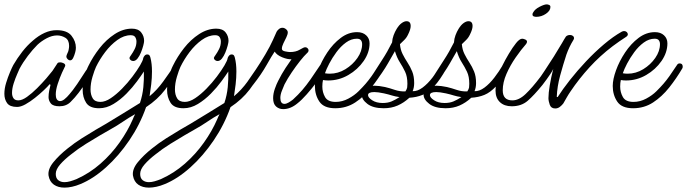

<svg xmlns="http://www.w3.org/2000/svg" viewBox="-22 -485 3142 878"><path d="M56 4Q23 4 10.5 -13.5Q-2 -31 -2 -56Q-2 -80 6 -106Q14 -132 23.5 -154.5Q33 -177 39 -188Q57 -219 79.5 -248Q102 -277 128 -299Q154 -322 181.5 -334.5Q209 -347 237 -347Q285 -347 305 -321.5Q325 -296 325 -267Q325 -257 322 -246Q318 -231 312.5 -220Q307 -209 299 -209Q292 -209 286 -216Q280 -223 282 -230Q284 -237 287.5 -244Q291 -251 292 -258Q293 -263 293.5 -267Q294 -271 294 -275Q294 -302 276.5 -312.5Q259 -323 239 -323Q216 -323 191.5 -310Q167 -297 149 -280Q127 -258 105 -229Q83 -200 67 -170Q65 -165 56.5 -146Q48 -127 40.5 -103.5Q33 -80 33 -60Q33 -46 39.5 -36Q46 -26 62 -26Q79 -26 101.5 -42Q124 -58 147.5 -81.5Q171 -105 190 -127Q209 -149 218 -161Q224 -169 229.5 -178.5Q235 -188 241 -196Q244 -200 253 -200Q261 -200 269.5 -195.5Q278 -191 276 -183Q272 -176 261.5 -152.5Q251 -129 242 -101.5Q233 -74 233 -53Q233 -27 249 -23Q260 -21 272.5 -31Q285 -41 295.5 -54Q306 -67 311 -73Q332 -101 350.5 -130.5Q369 -160 388 -186Q394 -194 402 -194Q416 -194 416 -179Q416 -174 403 -153.5Q390 -133 371.5 -107Q353 -81 337 -60Q321 -39 301 -19Q281 1 250 1Q221 1 210.5 -12Q200 -25 200 -41Q200 -55 203 -70.5Q206 -86 209 -97L205 -100Q196 -89 178 -72Q160 -55 138 -37.5Q116 -20 94.5 -8Q73 4 56 4Z M273 373Q244 373 224.5 359.5Q205 346 200 318Q196 289 222 257Q248 225 287 194Q318 169 352 147.5Q386 126 415.5 108.5Q445 91 463 81Q501 58 541 33.5Q581 9 618 -14Q630 -50 633.5 -86.5Q637 -123 636 -158Q625 -141 604.5 -113Q584 -85 556.5 -57Q529 -29 497 -9.5Q465 10 431 10Q388 10 372 -15Q356 -40 356 -74Q356 -104 364.5 -135Q373 -166 383 -185Q403 -226 433.5 -265Q464 -304 502.5 -329Q541 -354 581 -354Q610 -354 623.5 -337Q637 -320 637 -298Q637 -291 633 -276Q629 -261 622.5 -245Q616 -229 607 -217.5Q598 -206 587 -206Q580 -206 575 -210.5Q570 -215 570 -220Q570 -223 578 -234Q586 -245 594 -261Q602 -277 602 -295Q602 -306 596.5 -315Q591 -324 576 -324Q545 -324 514.5 -302Q484 -280 459 -247Q434 -214 417 -179Q410 -164 401 -134Q392 -104 392 -76Q392 -52 402 -35.5Q412 -19 437 -19Q459 -19 484.5 -36Q510 -53 536 -79.5Q562 -106 583.5 -134.5Q605 -163 618.5 -186Q632 -209 633 -219Q634 -224 639 -230Q644 -236 651 -236Q659 -236 662 -231Q665 -226 666 -221Q673 -194 673 -158Q673 -129 669.5 -99Q666 -69 662 -45Q696 -73 724.5 -112.5Q753 -152 776 -187Q781 -195 788 -195Q793 -195 797.5 -191Q802 -187 802 -181Q802 -177 799 -171Q768 -121 733.5 -75.5Q699 -30 646 5Q618 85 569.5 156.5Q521 228 462.5 280.5Q404 333 345 357Q326 365 307.5 369Q289 373 273 373ZM273 348Q285 348 299 344Q313 340 328 334Q388 307 437.5 263.5Q487 220 524.5 167Q562 114 585 61Q587 55 590 49Q593 43 596 37Q567 53 540 71.5Q513 90 484 106Q468 115 437 133Q406 151 370 173.5Q334 196 303 221Q273 244 253 267Q233 290 233 310Q233 330 244.5 339Q256 348 273 348Z M659 373Q630 373 610.5 359.5Q591 346 586 318Q582 289 608 257Q634 225 673 194Q704 169 738 147.5Q772 126 801.5 108.5Q831 91 849 81Q887 58 927 33.5Q967 9 1004 -14Q1016 -50 1019.5 -86.5Q1023 -123 1022 -158Q1011 -141 990.5 -113Q970 -85 942.5 -57Q915 -29 883 -9.5Q851 10 817 10Q774 10 758 -15Q742 -40 742 -74Q742 -104 750.5 -135Q759 -166 769 -185Q789 -226 819.5 -265Q850 -304 888.5 -329Q927 -354 967 -354Q996 -354 1009.5 -337Q1023 -320 1023 -298Q1023 -291 1019 -276Q1015 -261 1008.5 -245Q1002 -229 993 -217.5Q984 -206 973 -206Q966 -206 961 -210.5Q956 -215 956 -220Q956 -223 964 -234Q972 -245 980 -261Q988 -277 988 -295Q988 -306 982.5 -315Q977 -324 962 -324Q931 -324 900.5 -302Q870 -280 845 -247Q820 -214 803 -179Q796 -164 787 -134Q778 -104 778 -76Q778 -52 788 -35.5Q798 -19 823 -19Q845 -19 870.5 -36Q896 -53 922 -79.5Q948 -106 969.5 -134.5Q991 -163 1004.5 -186Q1018 -209 1019 -219Q1020 -224 1025 -230Q1030 -236 1037 -236Q1045 -236 1048 -231Q1051 -226 1052 -221Q1059 -194 1059 -158Q1059 -129 1055.5 -99Q1052 -69 1048 -45Q1082 -73 1110.5 -112.5Q1139 -152 1162 -187Q1167 -195 1174 -195Q1179 -195 1183.5 -191Q1188 -187 1188 -181Q1188 -177 1185 -171Q1154 -121 1119.5 -75.5Q1085 -30 1032 5Q1004 85 955.5 156.5Q907 228 848.5 280.5Q790 333 731 357Q712 365 693.5 369Q675 373 659 373ZM659 348Q671 348 685 344Q699 340 714 334Q774 307 823.5 263.5Q873 220 910.5 167Q948 114 971 61Q973 55 976 49Q979 43 982 37Q953 53 926 71.5Q899 90 870 106Q854 115 823 133Q792 151 756 173.5Q720 196 689 221Q659 244 639 267Q619 290 619 310Q619 330 630.5 339Q642 348 659 348Z M1273 14Q1254 14 1240.5 2Q1227 -10 1227 -36Q1227 -57 1235 -79.5Q1243 -102 1250 -115Q1266 -147 1284 -174.5Q1302 -202 1311 -214Q1293 -213 1268.5 -223Q1244 -233 1234 -249Q1221 -230 1197 -187.5Q1173 -145 1136 -98Q1130 -90 1122 -90Q1107 -90 1107 -103Q1107 -108 1110 -112Q1125 -133 1147.5 -166.5Q1170 -200 1191.5 -236.5Q1213 -273 1226 -302Q1230 -311 1234.5 -321Q1239 -331 1243 -340Q1247 -347 1254 -352.5Q1261 -358 1270 -358Q1278 -358 1286 -351.5Q1294 -345 1294 -337Q1294 -328 1287.5 -314.5Q1281 -301 1274 -287Q1267 -273 1267 -262Q1267 -253 1282 -250Q1297 -247 1304 -247Q1331 -247 1349 -258Q1367 -269 1374 -269Q1380 -269 1384.5 -264.5Q1389 -260 1389 -255Q1389 -248 1383 -243Q1369 -230 1350 -206Q1331 -182 1312 -154Q1293 -126 1279 -99Q1275 -89 1267.5 -71Q1260 -53 1260 -37Q1260 -10 1279 -10Q1287 -10 1297.5 -16Q1308 -22 1318 -30Q1342 -52 1360.5 -73.5Q1379 -95 1398 -122Q1417 -149 1442 -187Q1446 -194 1456 -194Q1469 -194 1469 -182Q1469 -176 1463 -165Q1449 -140 1426.5 -110Q1404 -80 1380.5 -53.5Q1357 -27 1339 -13Q1307 14 1273 14Z M1511 10Q1459 10 1438.5 -20.5Q1418 -51 1418 -92Q1418 -122 1433 -163.5Q1448 -205 1474.5 -245Q1501 -285 1536 -311.5Q1571 -338 1611 -338Q1637 -338 1652.5 -323.5Q1668 -309 1668 -287Q1668 -245 1641 -206Q1614 -167 1571 -142Q1528 -117 1479 -117Q1473 -117 1467 -117.5Q1461 -118 1455 -119Q1452 -106 1452 -89Q1452 -63 1464.5 -41Q1477 -19 1513 -19Q1543 -19 1571 -34Q1599 -49 1618 -68Q1637 -87 1650 -102Q1663 -117 1677 -136.5Q1691 -156 1712 -188Q1716 -195 1724 -195Q1738 -195 1738 -180Q1738 -175 1736 -172Q1709 -126 1676 -84.5Q1643 -43 1602.5 -16.5Q1562 10 1511 10ZM1486 -148Q1524 -148 1557.5 -168.5Q1591 -189 1612.5 -220Q1634 -251 1634 -283Q1634 -294 1628.5 -301Q1623 -308 1610 -308Q1584 -308 1560 -290.5Q1536 -273 1516.5 -246.5Q1497 -220 1483.5 -194Q1470 -168 1464 -150Q1469 -149 1474.5 -148.5Q1480 -148 1486 -148Z M1733 10Q1684 10 1658 -10Q1632 -30 1632 -52Q1632 -68 1645.5 -80.5Q1659 -93 1691 -93Q1711 -93 1739 -87Q1760 -82 1783.5 -74Q1807 -66 1832 -67Q1839 -78 1840 -85Q1841 -92 1841 -102Q1841 -135 1830.5 -157Q1820 -179 1806.5 -200Q1793 -221 1784 -251Q1771 -229 1751 -193.5Q1731 -158 1685 -97Q1682 -92 1673 -92Q1658 -92 1658 -105Q1658 -108 1662.5 -114Q1667 -120 1683 -145Q1701 -174 1725 -210.5Q1749 -247 1771 -291Q1772 -308 1778 -324Q1784 -340 1792 -353Q1803 -371 1815 -379.5Q1827 -388 1837 -388Q1856 -388 1856 -366Q1856 -351 1844 -327Q1837 -312 1826 -301.5Q1815 -291 1807 -283Q1809 -258 1819 -238Q1829 -218 1841.5 -199Q1854 -180 1863 -158Q1872 -136 1872 -105Q1872 -85 1865 -68Q1887 -67 1910.5 -84.5Q1934 -102 1955.5 -130Q1977 -158 1994 -187Q1999 -194 2007 -194Q2012 -194 2017 -191Q2022 -188 2022 -181Q2022 -177 2019 -171Q1990 -119 1963.5 -90.5Q1937 -62 1910 -51Q1883 -40 1850 -38Q1825 -15 1796.5 -2.5Q1768 10 1733 10ZM1728 -14Q1751 -14 1768 -21Q1785 -28 1805 -41Q1784 -44 1770 -48.5Q1756 -53 1734 -58Q1706 -64 1690 -64Q1661 -64 1661 -50Q1661 -39 1680 -26.5Q1699 -14 1728 -14Z M2016 10Q1967 10 1941 -10Q1915 -30 1915 -52Q1915 -68 1928.5 -80.5Q1942 -93 1974 -93Q1994 -93 2022 -87Q2043 -82 2066.5 -74Q2090 -66 2115 -67Q2122 -78 2123 -85Q2124 -92 2124 -102Q2124 -135 2113.5 -157Q2103 -179 2089.5 -200Q2076 -221 2067 -251Q2054 -229 2034 -193.5Q2014 -158 1968 -97Q1965 -92 1956 -92Q1941 -92 1941 -105Q1941 -108 1945.5 -114Q1950 -120 1966 -145Q1984 -174 2008 -210.5Q2032 -247 2054 -291Q2055 -308 2061 -324Q2067 -340 2075 -353Q2086 -371 2098 -379.5Q2110 -388 2120 -388Q2139 -388 2139 -366Q2139 -351 2127 -327Q2120 -312 2109 -301.5Q2098 -291 2090 -283Q2092 -258 2102 -238Q2112 -218 2124.5 -199Q2137 -180 2146 -158Q2155 -136 2155 -105Q2155 -85 2148 -68Q2170 -67 2193.5 -84.5Q2217 -102 2238.5 -130Q2260 -158 2277 -187Q2282 -194 2290 -194Q2295 -194 2300 -191Q2305 -188 2305 -181Q2305 -177 2302 -171Q2273 -119 2246.5 -90.5Q2220 -62 2193 -51Q2166 -40 2133 -38Q2108 -15 2079.5 -2.5Q2051 10 2016 10ZM2011 -14Q2034 -14 2051 -21Q2068 -28 2088 -41Q2067 -44 2053 -48.5Q2039 -53 2017 -58Q1989 -64 1973 -64Q1944 -64 1944 -50Q1944 -39 1963 -26.5Q1982 -14 2011 -14Z M2430 -408Q2425 -408 2419 -410Q2413 -412 2413 -419Q2413 -424 2416 -428Q2424 -443 2445.5 -454Q2467 -465 2478 -465Q2483 -465 2489 -462.5Q2495 -460 2495 -453Q2495 -436 2474.5 -422Q2454 -408 2430 -408ZM2318 1Q2284 1 2264 -18Q2244 -37 2244 -71Q2244 -91 2248 -110.5Q2252 -130 2259 -149Q2263 -160 2275.5 -185.5Q2288 -211 2305 -239.5Q2322 -268 2338 -288Q2354 -308 2366 -308Q2371 -308 2379.5 -304.5Q2388 -301 2388 -294Q2388 -290 2384 -284Q2361 -258 2336 -222Q2311 -186 2294 -147Q2277 -108 2277 -72Q2277 -26 2321 -26Q2351 -26 2381.5 -55Q2412 -84 2449 -133Q2460 -147 2468.5 -160.5Q2477 -174 2484 -184Q2491 -191 2499 -191Q2511 -191 2511 -182Q2511 -171 2495 -147Q2479 -123 2459 -97Q2420 -49 2391 -24Q2362 1 2318 1Z M2517 11Q2498 11 2492 -6Q2486 -23 2486 -36Q2486 -59 2492 -95Q2498 -131 2508 -170Q2496 -151 2482.5 -132Q2469 -113 2458 -97Q2454 -90 2446 -90Q2439 -90 2433.5 -96Q2428 -102 2433 -109Q2446 -128 2467.5 -160Q2489 -192 2511 -227Q2533 -262 2548 -288Q2553 -297 2557.5 -304.5Q2562 -312 2566 -318Q2573 -325 2585 -325Q2592 -325 2597.5 -321Q2603 -317 2603 -310Q2603 -308 2602 -306Q2601 -304 2600 -302Q2590 -286 2582 -269Q2574 -252 2568 -235Q2553 -189 2539.5 -139.5Q2526 -90 2524 -42L2528 -41Q2551 -77 2584.5 -119.5Q2618 -162 2658 -204.5Q2698 -247 2740 -282.5Q2782 -318 2821 -340Q2827 -343 2832 -343Q2839 -343 2844 -338.5Q2849 -334 2849 -328Q2849 -322 2842 -317Q2826 -307 2810.5 -296Q2795 -285 2780 -274Q2722 -230 2674 -177.5Q2626 -125 2587 -67Q2578 -54 2570 -40Q2562 -26 2554 -12Q2548 -4 2538.5 3.5Q2529 11 2517 11Z M2873 10Q2821 10 2800.5 -20.5Q2780 -51 2780 -92Q2780 -122 2795 -163.5Q2810 -205 2836.5 -245Q2863 -285 2898 -311.5Q2933 -338 2973 -338Q2999 -338 3014.5 -323.5Q3030 -309 3030 -287Q3030 -245 3003 -206Q2976 -167 2933 -142Q2890 -117 2841 -117Q2835 -117 2829 -117.5Q2823 -118 2817 -119Q2814 -106 2814 -89Q2814 -63 2826.5 -41Q2839 -19 2875 -19Q2905 -19 2933 -34Q2961 -49 2980 -68Q2999 -87 3012 -102Q3025 -117 3039 -136.5Q3053 -156 3074 -188Q3078 -195 3086 -195Q3100 -195 3100 -180Q3100 -175 3098 -172Q3071 -126 3038 -84.5Q3005 -43 2964.5 -16.5Q2924 10 2873 10ZM2848 -148Q2886 -148 2919.5 -168.5Q2953 -189 2974.5 -220Q2996 -251 2996 -283Q2996 -294 2990.5 -301Q2985 -308 2972 -308Q2946 -308 2922 -290.5Q2898 -273 2878.5 -246.5Q2859 -220 2845.5 -194Q2832 -168 2826 -150Q2831 -149 2836.5 -148.5Q2842 -148 2848 -148Z"/></svg>

Font: Ms Madi
Style: Regular
Weight: 400
Designer: Robert E. Leuschke
Foundry: Robert E. Leuschke
Version: Version 1.010; ttfautohint (v1.8.3)